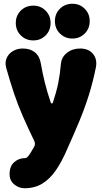

<svg xmlns="http://www.w3.org/2000/svg" viewBox="-20 -780 541 1021"><path d="M111 221Q80 221 55.5 200.5Q31 180 31 147V145Q31 104 55.5 82.5Q80 61 111 61Q118 61 123.5 57Q129 53 137.5 40.5Q146 28 161 1Q170 -14 162 -31Q129 -99 102 -160.5Q75 -222 54 -285Q33 -348 13 -419Q5 -448 15.5 -471.5Q26 -495 49 -508.5Q72 -522 101 -522Q141 -522 166 -501.5Q191 -481 197 -443Q207 -386 219 -338.5Q231 -291 249 -237Q251 -230 256 -230Q261 -230 262 -237Q280 -291 289.5 -337.5Q299 -384 304 -441Q307 -476 336 -499Q365 -522 406 -522Q451 -522 474.5 -493.5Q498 -465 490 -422Q474 -343 452 -273Q430 -203 401 -133.5Q372 -64 336 16Q309 79 277.5 125Q246 171 205.5 196Q165 221 111 221ZM157 -565Q118 -565 91 -591.5Q64 -618 64 -658Q64 -697 90.5 -723.5Q117 -750 158 -750Q196 -750 222.5 -723.5Q249 -697 249 -658Q249 -618 222.5 -591.5Q196 -565 157 -565ZM365 -575Q326 -575 299 -601.5Q272 -628 272 -668Q272 -707 298.5 -733.5Q325 -760 366 -760Q404 -760 430.5 -733.5Q457 -707 457 -668Q457 -628 430.5 -601.5Q404 -575 365 -575Z"/></svg>

Font: Winky Sans ExtraBold
Style: Regular
Weight: 800
Designer: Simon Atzbach
Foundry: typofactur
Version: Version 1.205